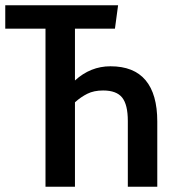

<svg xmlns="http://www.w3.org/2000/svg" viewBox="-26 -710 646 730"><path d="M411 -601H259V-404Q318 -458 394 -458Q483 -458 527.5 -405Q572 -352 572 -248V0H460V-250Q460 -312 438.5 -339Q417 -366 366 -366Q331 -366 306 -353.5Q281 -341 259 -321V0H147V-601H-6V-690H423Z"/></svg>

Font: Fira Mono Medium
Style: Regular
Weight: 500
Designer: Carrois Corporate & Edenspiekermann AG
Foundry: Carrois Corporate GbR & Edenspiekermann AG
Version: Version 3.206